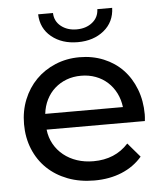

<svg xmlns="http://www.w3.org/2000/svg" viewBox="-53 -784 718 837"><g transform="rotate(-5 306.0 -365.5)"><path d="M568 -233H138Q142 -198 158 -169.5Q174 -141 199.5 -120.5Q225 -100 258 -89Q291 -78 330 -78Q425 -78 483 -142L536 -80Q500 -38 446.5 -16Q393 6 327 6Q263 6 210.5 -14Q158 -34 120.5 -70Q83 -106 62.5 -156Q42 -206 42 -265Q42 -323 62 -372.5Q82 -422 117.5 -458Q153 -494 202 -514.5Q251 -535 308 -535Q365 -535 413.5 -515Q462 -495 496.5 -459Q531 -423 550.5 -372.5Q570 -322 570 -262Q570 -257 569.5 -249.5Q569 -242 568 -233ZM138 -302H478Q474 -335 460 -363Q446 -391 423.5 -411.5Q401 -432 371.5 -443Q342 -454 308 -454Q273 -454 244 -443Q215 -432 192.5 -412Q170 -392 156 -364Q142 -336 138 -302ZM145 -737H210Q211 -701 238.5 -679Q266 -657 307 -657Q348 -657 375.5 -679Q403 -701 404 -737H469Q467 -675 421.5 -638Q376 -601 307 -601Q238 -601 192.5 -638Q147 -675 145 -737Z"/></g></svg>

Font: CMG Sans Medium
Style: Regular
Weight: 500
Designer: Julieta Ulanovsky
Foundry: Julieta Ulanovsky
Version: Version 7.200